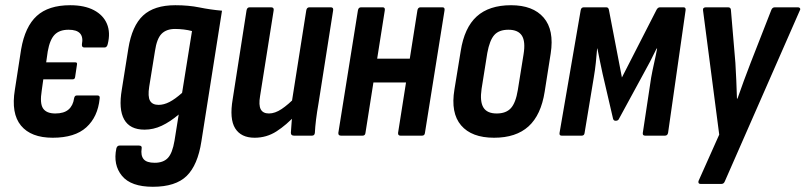

<svg xmlns="http://www.w3.org/2000/svg" viewBox="-20 -520 3088 736"><path d="M182 8Q99 8 60.5 -38.5Q22 -85 37 -176L61 -331Q76 -418 121 -459Q166 -500 249 -500Q304 -500 340 -481Q376 -462 390 -428.5Q404 -395 393 -351Q390 -338 381 -338H303Q293 -338 294 -350Q305 -406 243 -406Q208 -406 189.5 -387Q171 -368 163 -323L157 -281H269Q277 -281 275 -272L268 -225Q267 -216 259 -216H146L140 -173Q132 -124 145 -104.5Q158 -85 192 -85Q225 -85 242.5 -100Q260 -115 264 -143Q266 -154 274 -154H354Q364 -154 362 -142Q355 -72 311 -32Q267 8 182 8Z M652 -500Q703 -500 744.5 -491.5Q786 -483 831 -479L752 22Q738 113 695.5 154.5Q653 196 566 196Q482 196 447.5 154Q413 112 426 49Q429 38 438 38H513Q525 38 523 49Q519 76 530.5 90Q542 104 573 104Q606 104 623.5 85.5Q641 67 649 19L665 -81Q632 -53 600 -38Q568 -23 534 -23Q478 -23 456 -62Q434 -101 447 -177L472 -334Q486 -421 528.5 -460.5Q571 -500 652 -500ZM588 -118Q608 -118 629.5 -129Q651 -140 678 -164L716 -401Q701 -405 684 -407Q667 -409 651 -409Q618 -409 599.5 -390.5Q581 -372 574 -324L552 -188Q546 -150 555 -134Q564 -118 588 -118Z M956 8Q904 8 881.5 -28Q859 -64 872 -140L925 -480Q927 -492 937 -492H1019Q1031 -492 1029 -480L977 -152Q971 -117 979.5 -101Q988 -85 1011 -85Q1034 -85 1059.5 -102Q1085 -119 1114 -149V-80Q1078 -41 1040 -16.5Q1002 8 956 8ZM1107 0Q1095 0 1095 -11Q1096 -29 1098 -53Q1100 -77 1102 -95L1098 -125L1154 -480Q1156 -492 1166 -492H1248Q1259 -492 1257 -480L1201 -124Q1195 -90 1191.5 -61.5Q1188 -33 1187 -11Q1186 0 1176 0Z M1515 0Q1505 0 1506 -11L1580 -480Q1582 -492 1592 -492H1676Q1686 -492 1684 -480L1609 -11Q1608 0 1598 0ZM1287 0Q1276 0 1277 -11L1352 -480Q1354 -492 1364 -492H1447Q1457 -492 1455 -480L1381 -11Q1380 0 1370 0ZM1398 -204 1413 -295H1569L1555 -204Z M1874 8Q1788 8 1747.5 -39.5Q1707 -87 1722 -177L1746 -324Q1760 -414 1807.5 -457Q1855 -500 1939 -500Q2023 -500 2064 -452.5Q2105 -405 2091 -315L2068 -169Q2054 -79 2006 -35.5Q1958 8 1874 8ZM1884 -85Q1920 -85 1938.5 -105.5Q1957 -126 1965 -175L1987 -312Q1995 -361 1980.5 -383.5Q1966 -406 1929 -406Q1893 -406 1875 -386Q1857 -366 1848 -317L1826 -179Q1819 -131 1833 -108Q1847 -85 1884 -85Z M2133 0Q2123 0 2125 -11L2206 -481Q2208 -492 2218 -492H2304Q2312 -492 2314 -483L2364 -223L2497 -483Q2502 -492 2510 -492H2600Q2610 -492 2608 -480L2541 -11Q2539 0 2529 0H2453Q2443 0 2444 -10L2476 -222Q2481 -250 2487.5 -278.5Q2494 -307 2499 -334H2497Q2485 -309 2472 -284Q2459 -259 2446 -236L2353 -65Q2350 -57 2340 -57Q2332 -57 2330 -65L2290 -237Q2285 -259 2280 -284.5Q2275 -310 2270 -334H2269Q2267 -308 2264 -279.5Q2261 -251 2256 -222L2221 -11Q2220 0 2210 0Z M2665 185Q2660 185 2658 181.5Q2656 178 2658 173L2737 -4L2675 -480Q2674 -486 2677 -489Q2680 -492 2686 -492H2771Q2782 -492 2782 -480L2799 -279Q2801 -245 2802.5 -211Q2804 -177 2805 -142H2807Q2819 -176 2831.5 -210.5Q2844 -245 2857 -278L2936 -480Q2940 -492 2950 -492H3039Q3044 -492 3046.5 -488.5Q3049 -485 3046 -480L2759 174Q2755 185 2746 185Z"/></svg>

Font: Sofia Sans Condensed
Style: Bold Italic
Weight: 700
Italic angle: -9°
Version: Version 4.100